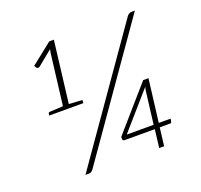

<svg xmlns="http://www.w3.org/2000/svg" viewBox="-123 -847 1034 986"><g transform="rotate(-20 394.0 -354.0)"><path d="M585 0 597 -99H433Q422 -99 422 -106L421 -120L627 -356H656L627 -122H692L689 -107Q689 -104 687 -101.5Q685 -99 681 -99H624L612 0ZM111 -350 113 -361Q114 -367 120 -367L194 -371L228 -649Q229 -654 230 -659Q231 -664 232 -669L150 -602Q145 -599 140.5 -600Q136 -601 134 -603L126 -616L242 -708H267L226 -371L294 -367Q300 -367 299 -361L298 -350ZM452 -122H599L621 -301Q622 -306 623 -311Q624 -316 626 -321ZM182 0 665 -691Q670 -698 676.5 -702Q683 -706 691 -706H709L225 -14Q218 -5 212 -2.5Q206 0 199 0Z"/></g></svg>

Font: Aleo ExtraLight
Style: Italic
Weight: 250
Italic angle: -7°
Designer: Alessio Laiso
Foundry: Alessio Laiso
Version: Version 2.001;gftools[0.9.29]